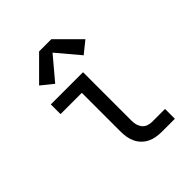

<svg xmlns="http://www.w3.org/2000/svg" viewBox="-210 -892 1020 1020"><g transform="rotate(-45 300.0 -381.5)"><path d="M413 0Q393 0 372 -3.5Q351 -7 332.5 -16Q314 -25 299 -40Q284 -55 275 -74Q266 -93 262.5 -113.5Q259 -134 259 -155V-447H99V-520H341V-155Q341 -139 345 -124Q349 -109 358.5 -97Q368 -85 383 -79.5Q398 -74 413 -74H511V0ZM407 -581 300 -708 193 -581 126 -635 254 -763H346L474 -635Z"/></g></svg>

Font: Iosevka Meiseki Sans
Style: Regular
Weight: 400
Monospace: yes
Designer: Belleve Invis
Foundry: Belleve Invis
Version: Version 11.2.6; ttfautohint (v1.8.4)